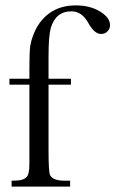

<svg xmlns="http://www.w3.org/2000/svg" viewBox="-20 -692 428 712"><path d="M243 -378H160V-137Q160 -52 166 -42Q177 -22 219 -22H240V0H23V-22H30Q68 -22 79 -36Q89 -46 89 -85V-378H15V-400H89V-436Q89 -498 92 -521Q100 -566 123 -601Q171 -672 261 -672Q313 -672 350 -650Q388 -627 388 -599Q388 -585 378.5 -575.5Q369 -566 355 -566Q330 -566 308 -606Q284 -650 245 -650Q186 -650 168 -587Q160 -557 160 -482V-400H243Z"/></svg>

Font: New Athena Unicode
Style: Regular
Weight: 400
Designer: J. Rusten 1997; rev. by R. Hancock 2001, 2002, rev. by D. Mastronarde 2002-2021
Foundry: GreekKeys New Athena Unicode
Version: Version 5.008